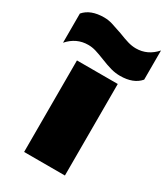

<svg xmlns="http://www.w3.org/2000/svg" viewBox="-243 -791 759 872"><g transform="rotate(30 136.5 -355.5)"><path d="M130 -543Q100 -555 80 -561Q60 -567 40 -567Q-22 -567 -65 -518V-671Q-31 -711 40 -711Q62 -711 83.5 -704.5Q105 -698 139 -686Q169 -674 191 -667.5Q213 -661 234 -661Q295 -661 338 -710V-557Q304 -517 234 -517Q210 -517 186 -523.5Q162 -530 130 -543ZM30 -480H244V0H30Z"/></g></svg>

Font: Readiness Black
Style: Regular
Weight: 900
Designer: Katatrad Team
Foundry: CadsonDemak
Version: Version 1.00;April 23, 2019;FontCreator 11.5.0.2425 64-bit; 